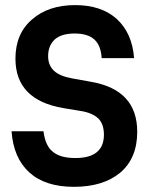

<svg xmlns="http://www.w3.org/2000/svg" viewBox="-20 -720 588 746"><path d="M94.2 -49.8Q32.2 -106 24.9 -210H148.9Q156.2 -152.3 186 -129.9Q214.4 -106 272.9 -106Q383.8 -106 383.8 -196.8Q383.8 -237.8 361.8 -259.8Q337.9 -282.2 292 -289.1L227.1 -299.8Q40 -331.1 40 -492.2Q40 -588.9 104 -644Q167.5 -700.2 272 -700.2Q374 -700.2 434.1 -646Q493.7 -590.8 501 -494.1H375Q372.1 -543.9 346.2 -566.9Q320.3 -589.8 270 -589.8Q218.8 -589.8 192.9 -566.9Q167 -542.5 167 -502Q167 -466.3 189.9 -444.8Q212.4 -423.8 262.2 -415L335 -401.9Q513.2 -370.6 513.2 -208Q513.2 -105 446.8 -48.8Q380.4 5.9 267.1 5.9Q155.8 5.9 94.2 -49.8Z"/></svg>

Font: D-DIN-PRO
Style: Bold
Weight: 700
Designer: Charles Nix
Foundry: Datto Inc.
Version: Version 1.000;hotconv 1.0.109;makeotfexe 2.5.65596